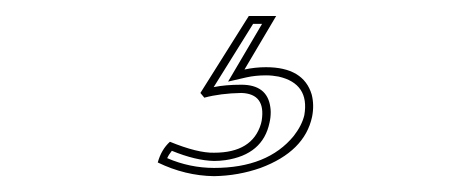

<svg xmlns="http://www.w3.org/2000/svg" viewBox="-20 -20 581 240"><path d="M281.7 96.2Q255.4 96.7 235.4 102.1L230.5 96.2L291 0H325.2L285.6 66.9Q298.8 64 312.5 64Q359.4 64 369.6 98.1Q373 111.3 370.1 126Q360.8 169.4 305.7 189.9Q277.8 199.7 247.6 200.2Q211.4 199.7 177.2 183.1Q181.6 167 192.4 157.2Q227.1 171.4 247.6 170.9Q295.4 170.9 306.2 134.8Q306.6 132.3 307.1 130.9Q312.5 97.2 281.7 96.2ZM281.7 85.9Q314 85.9 317.9 113.8Q318.4 117.2 318.4 120.1Q318.4 127 316.9 133.3Q308.6 173.3 261.7 180.2Q254.4 181.2 247.6 181.2Q224.6 180.7 194.8 168.5Q190.9 173.3 189 177.7Q217.3 189.9 247.6 189.9Q314.5 189.9 347.2 149.9Q357.4 136.7 360.4 124Q367.2 84.5 328.1 75.7Q320.3 74.2 312.5 74.2Q299.3 74.2 288.1 76.7L265.1 82L307.6 9.8H296.4L247.1 88.9Q261.7 85.9 281.7 85.9Z"/></svg>

Font: Linux Biolinum Outline O
Style: Italic
Weight: 400
Italic angle: -12°
Designer: Philipp H. Poll
Foundry: Philipp H. Poll
Version: Version 0.6.2